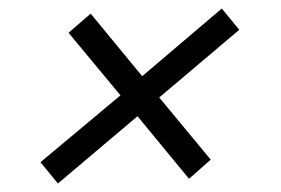

<svg xmlns="http://www.w3.org/2000/svg" viewBox="-20 -481 660 451"><path d="M116 -50 75 -100 263 -257 141 -404 193 -449 314 -302 501 -461 542 -411 354 -252 475 -106 424 -61 303 -208Z"/></svg>

Font: Archivo SemiBold Light
Style: Italic
Weight: 300
Italic angle: -10°
Version: Version 2.001